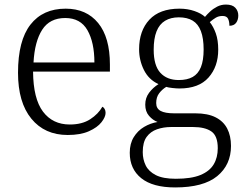

<svg xmlns="http://www.w3.org/2000/svg" viewBox="-20 -582 1079 842"><path d="M277 10Q176 10 117.5 -61.5Q59 -133 59 -263Q59 -404 113.5 -474Q168 -544 268 -544Q359 -544 410.5 -481Q462 -418 462 -299V-268H125Q126 -149 168.5 -92.5Q211 -36 286 -36Q340 -36 375.5 -59Q411 -82 429 -114Q435 -111 439 -104Q443 -97 443 -87Q443 -69 425 -46Q407 -23 370 -6.5Q333 10 277 10ZM394 -308Q394 -396 363.5 -449.5Q333 -503 266 -503Q198 -503 165 -451.5Q132 -400 127 -308Z M748 240Q650 240 599.5 199.5Q549 159 549 88Q549 48 566.5 19.5Q584 -9 612 -25.5Q640 -42 671 -47Q650 -55 633.5 -74Q617 -93 617 -123Q617 -153 634 -175.5Q651 -198 675 -213Q632 -233 611 -275.5Q590 -318 590 -366Q590 -447 635 -495.5Q680 -544 767 -544Q803 -544 833 -533.5Q863 -523 879 -508Q888 -519 901.5 -531.5Q915 -544 932.5 -553Q950 -562 971 -562Q999 -562 1012 -548Q1025 -534 1025 -514Q1025 -495 1015.5 -482Q1006 -469 986 -469Q986 -488 980 -500Q974 -512 956 -512Q939 -512 926.5 -504.5Q914 -497 900 -485Q916 -465 926.5 -435.5Q937 -406 937 -364Q937 -290 894.5 -242Q852 -194 767 -194Q755 -194 736.5 -196Q718 -198 709 -201Q691 -190 678 -173Q665 -156 665 -130Q665 -106 684.5 -95.5Q704 -85 744 -85H837Q891 -85 925.5 -67.5Q960 -50 976.5 -18Q993 14 993 58Q993 141 932.5 190.5Q872 240 748 240ZM751 202Q819 202 859 185.5Q899 169 917 139Q935 109 935 68Q935 14 907 -5.5Q879 -25 826 -25H731Q697 -25 668.5 -15Q640 -5 623 18.5Q606 42 606 85Q606 117 619 143.5Q632 170 663.5 186Q695 202 751 202ZM764 -231Q801 -231 825 -244.5Q849 -258 861 -287.5Q873 -317 873 -365Q873 -414 861 -445.5Q849 -477 825 -491.5Q801 -506 764 -506Q729 -506 704 -491Q679 -476 666.5 -444.5Q654 -413 654 -364Q654 -295 683 -263Q712 -231 764 -231Z"/></svg>

Font: Noto Serif Khmer Light
Style: Regular
Weight: 300
Version: Version 2.003